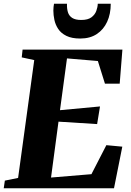

<svg xmlns="http://www.w3.org/2000/svg" viewBox="-34 -1009 700 1029"><path d="M-14 0 -8 -41 63 -55.5 149.5 -687 82.5 -701.5 87 -743H622L607.5 -560.5H528.5L490.5 -682L325 -696L287.5 -418.5L502 -438.5L486.5 -344L279.5 -357L239.5 -57.5L456 -75.5L536 -231L621.5 -223L577 0ZM396 -802.5Q350.5 -802.5 321.8 -816.8Q293 -831 278 -853.8Q263 -876.5 257.5 -902.5Q252 -928.5 252 -952Q252 -962.5 253 -972Q254 -981.5 255.5 -989H325Q324 -963 330 -943.5Q336 -924 353 -913Q370 -902 401.5 -902Q437 -902 456 -916.2Q475 -930.5 482.2 -950.8Q489.5 -971 490 -989H559.5Q559.5 -934 540.2 -892.2Q521 -850.5 484.8 -826.5Q448.5 -802.5 396 -802.5Z"/></svg>

Font: Merriweather 60pt Black
Style: Italic
Weight: 900
Italic angle: -7.8°
Version: Version 2.101